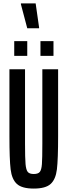

<svg xmlns="http://www.w3.org/2000/svg" viewBox="-20 -1092 393 1120"><path d="M35 -298V-688H126V-254Q126 -169 129 -135Q132 -101 142 -89Q152 -77 177 -77Q202 -77 212 -89Q222 -101 224.5 -134.5Q227 -168 227 -254V-688H319V-298Q319 -163 312 -104.5Q305 -46 275.5 -19Q246 8 177 8Q108 8 78.5 -19Q49 -46 42 -104Q35 -162 35 -298ZM63 -766V-852H139V-766ZM216 -766V-852H292V-766ZM139 -927 102 -1067V-1072H188L208 -932V-927Z"/></svg>

Font: Saira Ultra Condensed SemiBold
Style: Regular
Weight: 600
Width: 1
Designer: Hector Gatti with collaboration of the Omnibus-Type team
Foundry: Omnibus-Type
Version: Version 1.001; ttfautohint (v1.8)